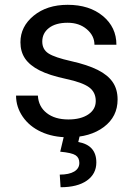

<svg xmlns="http://www.w3.org/2000/svg" viewBox="-20 -558 556 794"><path d="M376 -140.1C376 -117 365.6 -98.6 345 -84.7C324.3 -70.9 296.9 -64 262.7 -64C225.6 -64 195.7 -72.8 173.1 -90.6C150.5 -108.3 138.3 -132.3 136.7 -162.6H46.4C46.4 -131.3 55.6 -102.3 74 -75.4C92.4 -48.6 117.8 -27.7 150.4 -12.7C182.9 2.3 220.4 9.8 262.7 9.8C322.9 9.8 371.9 -4.5 409.7 -33C447.4 -61.4 466.3 -99.3 466.3 -146.5C466.3 -174.8 459.6 -198.8 446 -218.5C432.5 -238.2 411.8 -255 383.8 -269C355.8 -283 319.3 -295.1 274.2 -305.2C229.1 -315.3 197.9 -325.8 180.7 -336.9C163.4 -348 154.8 -364.4 154.8 -386.2C154.8 -409.3 164.1 -428.1 182.6 -442.4C201.2 -456.7 226.9 -463.9 259.8 -463.9C291.7 -463.9 318.1 -454.9 339.1 -437C360.1 -419.1 370.6 -397.8 370.6 -373H461.4C461.4 -421.2 442.8 -460.8 405.5 -491.7C368.2 -522.6 319.7 -538.1 259.8 -538.1C202.8 -538.1 156 -523.1 119.4 -493.2C82.8 -463.2 64.5 -426.6 64.5 -383.3C64.5 -357.3 70.9 -334.8 83.7 -315.9C96.6 -297 116.5 -280.8 143.3 -267.1C170.2 -253.4 206.5 -241.7 252.2 -231.9C297.9 -222.2 330 -210.5 348.4 -197C366.8 -183.5 376 -164.6 376 -140.1ZM309.6 3.9H244.6L229 69.3C260.9 72.3 282.1 77.1 292.5 84C302.9 90.8 308.1 101.4 308.1 115.7C308.1 131 301 142.9 286.9 151.4C272.7 159.8 252.8 164.1 227.1 164.1L230.5 216.3C277 216.3 313.3 207.1 339.4 188.7C365.4 170.3 378.4 145.3 378.4 113.8C378.4 66.2 353.5 38.1 303.7 29.3Z"/></svg>

Font: Roboto1
Style: rg
Weight: 400
Designer: Google
Version: Version 2.137; 2017